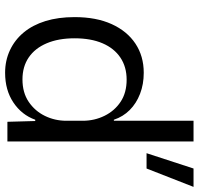

<svg xmlns="http://www.w3.org/2000/svg" viewBox="-33 -736 778 752"><g transform="rotate(90 356.0 -360.0)"><path d="M580 -545 640 -729H712L640 -545ZM265 9Q217 9 176.5 -10Q136 -29 107 -64Q78 -99 62.5 -149Q47 -199 47 -263Q47 -348 74.5 -408.5Q102 -469 151 -501.5Q200 -534 265 -534Q310 -534 347.5 -519.5Q385 -505 411 -479Q437 -453 449 -417H453V-729H534V0H457L454 -109H449Q430 -56 381.5 -23.5Q333 9 265 9ZM291 -59Q343 -59 379 -83.5Q415 -108 434 -147Q453 -186 453 -231V-295Q453 -341 433.5 -380.5Q414 -420 378.5 -443.5Q343 -467 292 -467Q242 -467 205.5 -442.5Q169 -418 149.5 -372.5Q130 -327 130 -263Q130 -200 149.5 -154Q169 -108 205 -83.5Q241 -59 291 -59Z"/></g></svg>

Font: Mona Sans ExtraLight
Style: Regular
Weight: 400
Version: Version 2.000